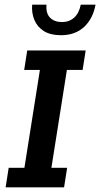

<svg xmlns="http://www.w3.org/2000/svg" viewBox="-20 -798 427 818"><path d="M4 0 17 -83H84L150 -500H83L96 -583H345L332 -500H265L199 -83H266L253 0ZM240 -648Q195 -648 167 -665.5Q139 -683 126.5 -713Q114 -743 117 -778H178Q175 -741 193.5 -722.5Q212 -704 244 -704Q275 -704 296 -723Q317 -742 324 -778H387Q376 -718 338 -683Q300 -648 240 -648Z"/></svg>

Font: Rokkitt SemiBold SemiBold
Style: Italic
Weight: 600
Italic angle: -9°
Version: Version 3.103